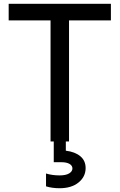

<svg xmlns="http://www.w3.org/2000/svg" viewBox="-20 -750 634 1018"><path d="M248 -642H26V-730H568V-642H346V0H329V49Q378 55 406 78.5Q434 102 434 141Q434 187 396.5 217.5Q359 248 296 248Q256 248 224 238V170Q257 180 296 180Q329 180 346.5 169.5Q364 159 364 143Q364 128 348.5 119Q333 110 305 110H265V0H248Z"/></svg>

Font: Sora-SIA
Style: Regular
Weight: 400
Designer: Jonathan Barnbrook, Julián Moncada
Foundry: Barnbrook Fonts
Version: Version 2.000